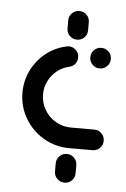

<svg xmlns="http://www.w3.org/2000/svg" viewBox="-49 -614 466 709"><g transform="rotate(5 184.5 -259.0)"><path d="M33.3 -259.3Q33.3 -303 52.2 -341.5Q71.1 -380 104.1 -406.5Q137 -433 178.1 -442.2Q184.4 -444.1 189.3 -444.1Q204.4 -444.1 215.7 -433.1Q227 -422.2 227 -405.9Q227 -393 219.4 -383Q211.9 -373 199.6 -369.6Q174.1 -364.4 153.5 -348.5Q133 -332.6 121.3 -309.3Q109.6 -285.9 109.6 -259.3Q109.6 -228.5 124.8 -202.4Q140 -176.3 166.1 -161.1Q192.2 -145.9 223 -145.9H309.6Q325.6 -145.9 336.7 -134.8Q347.8 -123.7 347.8 -107.8Q347.8 -91.9 336.7 -80.7Q325.6 -69.6 309.6 -69.6H223Q171.5 -69.6 128 -95.2Q84.4 -120.7 58.9 -164.3Q33.3 -207.8 33.3 -259.3ZM216.7 58.9Q201.1 58.9 189.8 47.8Q178.5 36.7 178.5 20.7V-9.3Q178.5 -25.2 189.8 -36.3Q201.1 -47.4 216.7 -47.4Q232.6 -47.4 243.7 -36.3Q254.8 -25.2 254.8 -9.3V20.7Q254.8 36.7 243.7 47.8Q232.6 58.9 216.7 58.9ZM216.7 -471.1Q201.1 -471.1 189.8 -482.2Q178.5 -493.3 178.5 -509.3V-539.3Q178.5 -555.2 189.8 -566.3Q201.1 -577.4 216.7 -577.4Q232.6 -577.4 243.7 -566.3Q254.8 -555.2 254.8 -539.3V-509.3Q254.8 -493.3 243.7 -482.2Q232.6 -471.1 216.7 -471.1ZM271.5 -410.7Q271.5 -426.7 282.6 -437.8Q293.7 -448.9 309.6 -448.9Q325.6 -448.9 336.7 -437.8Q347.8 -426.7 347.8 -410.7Q347.8 -395.2 336.7 -383.9Q325.6 -372.6 309.6 -372.6Q293.7 -372.6 282.6 -383.9Q271.5 -395.2 271.5 -410.7Z"/></g></svg>

Font: 26F Galaxy Hebrew
Style: Bold
Weight: 700
Designer: C₂₉H₂₅N₃O₅
Version: Version 1.000